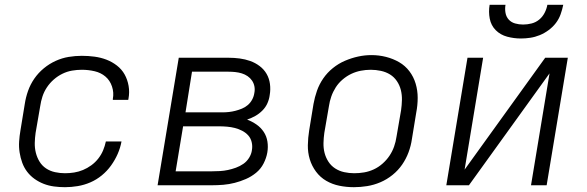

<svg xmlns="http://www.w3.org/2000/svg" viewBox="-20 -770 2440 798"><path d="M250 8Q227 8 204.5 5Q182 2 161.5 -6Q141 -14 123.5 -26.5Q106 -39 93 -56Q80 -73 72.5 -93.5Q65 -114 61.5 -136.5Q58 -159 59.5 -182Q61 -205 65 -228L83 -338Q87 -365 96.5 -392Q106 -419 122.5 -443Q139 -467 162 -486Q185 -505 211.5 -517Q238 -529 265.5 -533.5Q293 -538 320 -538Q347 -538 373 -534.5Q399 -531 422.5 -522Q446 -513 466 -497.5Q486 -482 498 -460.5Q510 -439 514.5 -413Q519 -387 514 -360Q514 -359 513.5 -357.5Q513 -356 513 -355H449Q449 -356 449 -357Q449 -358 449 -359Q454 -385 445.5 -410.5Q437 -436 418 -452Q399 -468 373 -474Q347 -480 320 -480Q300 -480 279.5 -476.5Q259 -473 239.5 -463.5Q220 -454 203.5 -439.5Q187 -425 175 -407Q163 -389 156.5 -369Q150 -349 147 -328L128 -218Q125 -197 124.5 -176Q124 -155 129 -135Q134 -115 144.5 -98Q155 -81 171.5 -70Q188 -59 208.5 -54.5Q229 -50 250 -50Q269 -50 288 -53Q307 -56 325 -63.5Q343 -71 359.5 -83Q376 -95 388.5 -111Q401 -127 408.5 -145Q416 -163 420 -182H485Q480 -155 469 -130Q458 -105 441.5 -82Q425 -59 403 -41Q381 -23 355.5 -12Q330 -1 303 3.5Q276 8 250 8Z M635 0 723 -530H930Q953 -530 976 -527Q999 -524 1020 -516.5Q1041 -509 1059 -495.5Q1077 -482 1088 -463Q1099 -444 1102 -421Q1105 -398 1101 -375Q1099 -358 1091.5 -341Q1084 -324 1070.5 -310.5Q1057 -297 1041 -288Q1025 -279 1007 -273Q1028 -265 1046 -252.5Q1064 -240 1076 -222Q1088 -204 1091.5 -181.5Q1095 -159 1091 -136Q1087 -113 1075.5 -90.5Q1064 -68 1044.5 -52Q1025 -36 1002 -26Q979 -16 955.5 -10Q932 -4 908.5 -2Q885 0 861 0ZM751 -303H904Q918 -303 931.5 -304.5Q945 -306 958.5 -309.5Q972 -313 985.5 -318.5Q999 -324 1010 -333.5Q1021 -343 1028 -356Q1035 -369 1037 -383Q1040 -397 1037.5 -410.5Q1035 -424 1027.5 -435Q1020 -446 1009 -453.5Q998 -461 985 -465Q972 -469 958 -470.5Q944 -472 930 -472H778ZM710 -58H861Q878 -58 894.5 -59Q911 -60 927.5 -63.5Q944 -67 960.5 -73Q977 -79 991.5 -89Q1006 -99 1015.5 -114.5Q1025 -130 1027 -146Q1030 -163 1026 -179.5Q1022 -196 1011.5 -207.5Q1001 -219 986.5 -226.5Q972 -234 956.5 -238Q941 -242 924 -243.5Q907 -245 890 -245H741Z M1451 8Q1420 8 1390.5 2Q1361 -4 1336 -18.5Q1311 -33 1293.5 -56.5Q1276 -80 1267.5 -108Q1259 -136 1259.5 -166.5Q1260 -197 1265 -228L1283 -338Q1288 -366 1297.5 -393Q1307 -420 1323.5 -444Q1340 -468 1363.5 -487Q1387 -506 1414 -517.5Q1441 -529 1468.5 -535Q1496 -541 1524 -541Q1555 -541 1584.5 -533.5Q1614 -526 1639 -511.5Q1664 -497 1681.5 -474Q1699 -451 1707.5 -422.5Q1716 -394 1716 -363.5Q1716 -333 1710 -302L1692 -192Q1688 -164 1678 -137Q1668 -110 1651.5 -86Q1635 -62 1611.5 -43Q1588 -24 1561 -12.5Q1534 -1 1506 3.5Q1478 8 1451 8ZM1452 -50Q1473 -50 1493.5 -53.5Q1514 -57 1533.5 -66Q1553 -75 1570 -90Q1587 -105 1599 -123Q1611 -141 1618 -161Q1625 -181 1628 -202L1647 -312Q1650 -333 1650.5 -354.5Q1651 -376 1646 -396Q1641 -416 1629.5 -433Q1618 -450 1601 -460.5Q1584 -471 1563 -475.5Q1542 -480 1521 -480Q1500 -480 1479.5 -476Q1459 -472 1440 -463Q1421 -454 1404 -439.5Q1387 -425 1375.5 -407Q1364 -389 1357 -369Q1350 -349 1347 -328L1328 -218Q1325 -197 1324.5 -175.5Q1324 -154 1329 -134.5Q1334 -115 1345 -98Q1356 -81 1373 -70Q1390 -59 1410.5 -54.5Q1431 -50 1452 -50Z M1835 0 1923 -530H1988L1911 -65L2246 -530H2340L2252 0H2187L2264 -465L1929 0ZM2145 -610Q2116 -610 2088 -617.5Q2060 -625 2040.5 -644.5Q2021 -664 2015.5 -692.5Q2010 -721 2015 -750H2081Q2078 -733 2081 -716.5Q2084 -700 2094.5 -688.5Q2105 -677 2121 -672.5Q2137 -668 2154 -668Q2172 -668 2189.5 -672.5Q2207 -677 2221 -688.5Q2235 -700 2243.5 -716.5Q2252 -733 2255 -750H2321Q2317 -730 2310 -710.5Q2303 -691 2290.5 -674.5Q2278 -658 2260.5 -645Q2243 -632 2223.5 -624Q2204 -616 2184 -613Q2164 -610 2145 -610Z"/></svg>

Font: Iosevka Curly LtExObl
Style: Regular
Weight: 300
Width: 7
Italic angle: -9°
Monospace: yes
Designer: Belleve Invis
Foundry: Belleve Invis
Version: Version 11.1.0; ttfautohint (v1.8.3)